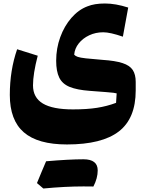

<svg xmlns="http://www.w3.org/2000/svg" viewBox="-20 -554 820 1088"><path d="M676.3 -346.2Q604 -371.1 564.9 -371.1Q522 -371.1 485.6 -354Q449.2 -336.9 426.3 -308.1Q403.3 -279.3 400.4 -244.1Q407.2 -236.3 420.7 -231.7Q434.1 -227.1 466.1 -223.4Q498 -219.7 560.5 -214.8Q633.3 -210 674.3 -196.5Q715.3 -183.1 732.2 -157.5Q749 -131.8 749 -89.8V-41.5Q749 117.2 653.3 190.9Q557.6 264.6 359.4 264.6Q194.3 264.6 115 195.8Q35.6 127 35.6 -16.1Q35.6 -155.3 77.1 -274.9L193.8 -238.3Q167 -135.3 167 -70.3Q167 -1 222.7 32.5Q278.3 65.9 393.1 65.9Q473.1 65.9 530 56.9Q586.9 47.9 637.7 28.8L641.1 -24.9Q634.8 -26.9 622.6 -28.3Q610.4 -29.8 580.1 -32.2Q549.8 -34.7 489.3 -39.1Q416.5 -44.4 374.8 -61.5Q333 -78.6 315.7 -114.3Q298.3 -149.9 298.3 -210Q298.3 -279.8 321.3 -343Q344.2 -406.2 384.5 -452.6Q424.8 -499 475.6 -518.1Q515.1 -534.2 574.7 -534.2Q634.8 -534.2 706.5 -511.2ZM453.1 502.4Q349.6 502.4 225.6 514.2L189.5 483.4Q202.6 451.7 215.3 420.9Q228 390.1 241.2 359.9Q372.1 348.6 452.9 348.6Q533.7 348.6 533.7 411.6Q533.7 455.6 509.3 502.9Z"/></svg>

Font: Pinar-FD ExtraBold
Style: Regular
Weight: 800
Designer: Amin Abedi
Version: Version 3.000